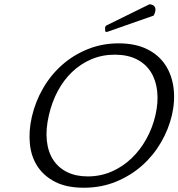

<svg xmlns="http://www.w3.org/2000/svg" viewBox="-20 -868 835 899"><path d="M535.5 -665C484.2 -665 436.1 -656 391.3 -638C346.5 -620 306.5 -595.5 271.3 -564.5C236.2 -533.5 206.4 -497.2 182.2 -455.5C157.9 -413.8 140.3 -369.3 129.3 -322C119 -277.3 115.9 -234.8 119.9 -194.5C123.9 -154.2 135.9 -118.8 155.9 -88.5C175.9 -58.2 203.7 -34 239.2 -16C274.7 2 319.1 11 372.5 11C427.1 11 477.5 1.5 523.5 -17.5C569.6 -36.5 610.2 -61.7 645.5 -93C680.7 -124.3 710.2 -160.5 734 -201.5C757.8 -242.5 774.8 -285 785 -329C795.3 -373.7 797.8 -416.3 792.5 -457C787.2 -497.7 774.3 -533.5 753.8 -564.5C733.3 -595.5 704.8 -620 668.3 -638C631.8 -656 587.5 -665 535.5 -665ZM390.7 -42C354 -42 322.1 -48.7 294.8 -62C267.6 -75.3 245.8 -94.3 229.5 -119C213.2 -143.7 203.1 -173.7 199.3 -209C195.4 -244.3 198.6 -284.3 209 -329C218.3 -369.7 232.2 -407.2 250.4 -441.5C268.7 -475.8 291.1 -505.7 317.6 -531C344.1 -556.3 374.2 -576.2 407.8 -590.5C441.5 -604.8 478 -612 517.3 -612C557.3 -612 591.5 -604.8 619.8 -590.5C648.2 -576.2 670.4 -556.2 686.5 -530.5C702.6 -504.8 712.4 -474.7 716.1 -440C719.7 -405.3 717 -368 707.7 -328C698.6 -288.7 684.4 -251.7 665.1 -217C645.8 -182.3 622.4 -152 595.1 -126C567.8 -100 536.9 -79.5 502.4 -64.5C467.9 -49.5 430.7 -42 390.7 -42ZM472.5 -721 479.8 -718 699.5 -795C703.1 -801.7 705.5 -808 706.9 -814C709.1 -823.3 707.9 -831.2 703.4 -837.5C698.8 -843.8 691 -847.3 679.8 -848L476.7 -748L472.1 -741Z"/></svg>

Font: Quattrocento
Style: Italic
Weight: 400
Italic angle: -13°
Designer: Pablo Impallari
Foundry: Pablo Impallari, Igino Marini, Branda Gallo
Version: Version 2.000